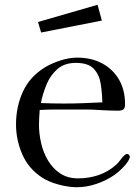

<svg xmlns="http://www.w3.org/2000/svg" viewBox="-20 -779 585 803"><path d="M408 -351Q407 -392 401 -429.5Q395 -467 372 -491.5Q349 -516 297 -516Q250 -516 220.5 -490.5Q191 -465 175 -426.5Q159 -388 151 -348Q176 -347 200 -346.5Q224 -346 248 -346Q288 -346 328 -347.5Q368 -349 408 -351ZM523 -122Q523 -117 521 -116Q518 -106 506.5 -92Q495 -78 481 -65.5Q467 -53 458 -47Q425 -24 383.5 -10Q342 4 301 4Q267 4 225.5 -7Q184 -18 155 -37Q99 -74 73 -134Q47 -194 47 -259Q47 -333 76 -396Q105 -459 169 -498Q198 -515 234 -526.5Q270 -538 303 -538Q362 -538 407 -514Q452 -490 477.5 -446.5Q503 -403 503 -343Q503 -326 495.5 -321Q488 -316 473 -316Q453 -316 433 -317Q413 -318 393 -319Q365 -321 337.5 -321Q310 -321 282 -321Q248 -321 214 -321Q180 -321 146 -319Q145 -303 144 -288Q143 -273 143 -257Q143 -220 152 -180.5Q161 -141 181 -107.5Q201 -74 232 -53.5Q263 -33 307 -33Q352 -33 393 -47Q434 -61 468 -92Q477 -101 484.5 -111.5Q492 -122 501 -130Q506 -135 512 -135Q517 -135 520 -131Q523 -127 523 -122ZM406 -693 152 -643 139 -687 388 -759Z"/></svg>

Font: Kaisei Tokumin
Style: Regular
Weight: 400
Designer: Font-Kai, 金井和夫
Foundry: KAZUO KANAI
Version: Version 5.003